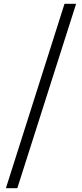

<svg xmlns="http://www.w3.org/2000/svg" viewBox="-20 -811 432 1009"><path d="M11 178H71L380 -791H319Z"/></svg>

Font: Noto Sans CJK JP DemiLight
Style: Regular
Weight: 350
Designer: Ryoko NISHIZUKA (kana & ideographs); Paul D. Hunt (Latin, Greek & Cyrillic); Wenlong ZHANG (bopomofo); Sandoll Communica
Foundry: Adobe Systems Incorporated
Version: Version 1.004;PS 1.004;hotconv 1.0.82;makeotf.lib2.5.63406